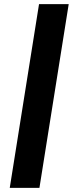

<svg xmlns="http://www.w3.org/2000/svg" viewBox="-20 -725 374 925"><path d="M27 180 168 -705H311L170 180Z"/></svg>

Font: Nunito Sans 7pt ExtraBold
Style: Italic
Weight: 800
Italic angle: -9°
Designer: Vernon Adams
Foundry: Vernon Adams
Version: Version 3.101;gftools[0.9.27]